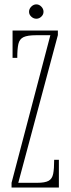

<svg xmlns="http://www.w3.org/2000/svg" viewBox="-20 -836 315 856"><path d="M31.5 0V-21L204.5 -679H141.5Q103 -679 85 -670.5Q67 -662 62 -640.2Q57 -618.5 57 -578H36V-700H238V-679.5L61.5 -21H146Q180.5 -21 196.5 -29.8Q212.5 -38.5 217 -60.8Q221.5 -83 221.5 -123.5H242.5V0ZM142 -752.5Q129.5 -752.5 119.5 -761.8Q109.5 -771 109.5 -783.5Q109.5 -796.5 119.5 -806.5Q129.5 -816.5 142 -816.5Q154.5 -816.5 164.2 -806.5Q174 -796.5 174 -783.5Q174 -771 164.2 -761.8Q154.5 -752.5 142 -752.5Z"/></svg>

Font: Imbue 50pt Thin
Style: Regular
Weight: 100
Designer: Tyler Finck
Foundry: Etcetera Type Company
Version: Version 1.102; ttfautohint (v1.8.3)